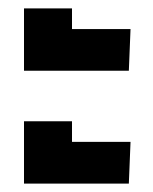

<svg xmlns="http://www.w3.org/2000/svg" viewBox="-20 -490 363 456"><path d="M37 -322V-470H151V-421H290L286 -322ZM37 -54V-202H151V-153H290L286 -54Z"/></svg>

Font: Kanit Medium
Style: Regular
Weight: 500
Designer: Katatrad Team
Foundry: CadsonDemak
Version: Version 2.000; ttfautohint (v1.8.3)